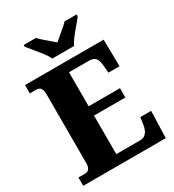

<svg xmlns="http://www.w3.org/2000/svg" viewBox="-218 -1054 1069 1178"><g transform="rotate(-30 317.0 -465.5)"><path d="M20 0V-59H68Q81 -59 89.5 -65.5Q98 -72 102 -83.5Q106 -95 106 -110V-599Q106 -624 100 -635.5Q94 -647 85 -651Q76 -655 66 -655H20V-714H577L580 -524H501L497 -574Q495 -600 488.5 -616Q482 -632 469 -639.5Q456 -647 434 -647H293V-406H515V-340H293V-67H461Q482 -67 495 -76.5Q508 -86 516 -102Q524 -118 527 -140L534 -190H611L605 0ZM246 -771Q236 -794 215.5 -820.5Q195 -847 173 -873Q151 -899 136 -918V-931H222Q232 -920 250.5 -903.5Q269 -887 289 -870Q309 -853 323 -841Q337 -853 357 -870Q377 -887 396.5 -903.5Q416 -920 425 -931H511V-918Q497 -899 474.5 -873Q452 -847 431.5 -820.5Q411 -794 401 -771Z"/></g></svg>

Font: Noto Serif Khmer SemiCondensed Black
Style: Regular
Weight: 900
Width: 4
Designer: Danh Hong and the Monotype Design Team
Foundry: Monotype Imaging Inc.
Version: Version 2.004